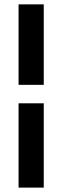

<svg xmlns="http://www.w3.org/2000/svg" viewBox="-20 -731 289 883"><path d="M65.4 131.8V-255.9H181.2V131.8ZM181.2 -340.8H65.4V-710.9H181.2Z"/></svg>

Font: Heebo SemiBold
Style: Regular
Weight: 600
Designer: Oded Ezer
Foundry: Ezer Type House
Version: Version 3.100